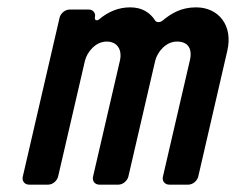

<svg xmlns="http://www.w3.org/2000/svg" viewBox="-20 -502 642 522"><path d="M334 -482C303 -482 275 -471 249 -449C244 -445 237 -447 238 -453V-455C241 -466 233 -476 222 -476H169C157 -476 145 -466 142 -454L42 -22C39 -10 47 0 59 0H111C123 0 135 -10 138 -22L211 -337C217 -361 240 -389 270 -389C298 -389 313 -368 306 -337L233 -22C230 -10 238 0 250 0H302C314 0 326 -10 329 -22L402 -337C408 -361 431 -389 461 -389C491 -389 504 -370 496 -337L423 -22C420 -10 428 0 440 0H492C504 0 516 -10 519 -22L598 -364C614 -432 575 -482 513 -482C473 -482 446 -466 422 -446C416 -441 406 -440 402 -446C388 -468 366 -482 334 -482Z"/></svg>

Font: DIN Rundschrift
Style: EngKursiv
Weight: 400
Width: 3
Version: Version 1.027